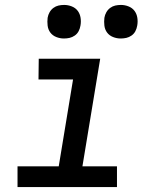

<svg xmlns="http://www.w3.org/2000/svg" viewBox="-20 -758 640 778"><path d="M454 0H51V-84H218L276 -436H136L137 -520H386L314 -84H454ZM469 -602Q453 -602 438 -608Q423 -614 414 -626Q405 -638 403 -654Q401 -670 403 -686Q405 -698 411 -708.5Q417 -719 426.5 -726Q436 -733 447 -735.5Q458 -738 470 -738Q486 -738 501 -732Q516 -726 525 -714Q534 -702 536.5 -686Q539 -670 536 -654Q534 -642 528.5 -631.5Q523 -621 513 -614Q503 -607 492 -604.5Q481 -602 469 -602ZM239 -602Q223 -602 208 -608Q193 -614 184 -626Q175 -638 173 -654Q171 -670 173 -686Q175 -698 181 -708.5Q187 -719 196.5 -726Q206 -733 217 -735.5Q228 -738 240 -738Q256 -738 271 -732Q286 -726 295 -714Q304 -702 306.5 -686Q309 -670 306 -654Q304 -642 298.5 -631.5Q293 -621 283 -614Q273 -607 262 -604.5Q251 -602 239 -602Z"/></svg>

Font: Iosevka Md Ex Obl
Style: Regular
Weight: 500
Width: 7
Italic angle: -9°
Monospace: yes
Designer: Belleve Invis
Foundry: Belleve Invis
Version: Version 32.5.0; ttfautohint (v1.8.4)